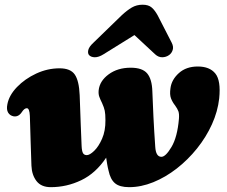

<svg xmlns="http://www.w3.org/2000/svg" viewBox="-20 -760 937 794"><path d="M110 -75Q108 -118 106.8 -171Q105.5 -224 103.5 -280.5Q102 -312.5 91 -312.5Q81 -312.5 71 -297.5Q57 -275.5 36 -279Q21 -282 13.5 -294.5Q6 -307 10.5 -329Q17.5 -366 50.2 -400Q83 -434 129.8 -455.8Q176.5 -477.5 226.5 -477.5Q271.5 -477.5 289.2 -451.8Q307 -426 309.5 -366.5Q312 -295 314 -242.5Q316 -190 317.5 -156Q318.5 -135 323.2 -126.8Q328 -118.5 339 -118.5Q351 -118.5 369.5 -136.2Q388 -154 402.2 -186.5Q416.5 -219 416 -263Q416 -288.5 413.2 -302Q410.5 -315.5 402 -334Q395 -348 390.8 -359.5Q386.5 -371 388 -386.5Q392 -425 429.2 -452.5Q466.5 -480 520.5 -480Q569 -480 588.8 -456.2Q608.5 -432.5 610 -382.5Q611.5 -338 614.5 -277.8Q617.5 -217.5 622 -153Q624.5 -111.5 647.5 -111.5Q665 -111.5 689.2 -152.2Q713.5 -193 720 -269Q721.5 -289 717.8 -299.5Q714 -310 704 -324Q693.5 -337 687.2 -353Q681 -369 685 -395.5Q689.5 -430.5 719.8 -457.8Q750 -485 798 -485Q847 -485 870.5 -456Q894 -427 886.5 -353Q880.5 -299 856.5 -246Q832.5 -193 794.8 -146Q757 -99 710.8 -63Q664.5 -27 614 -6.5Q563.5 14 514 14Q475 14 455.8 -2Q436.5 -18 429 -54Q425.5 -67.5 423.2 -81.5Q421 -95.5 419 -108Q376 -43.5 316 -14.8Q256 14 190 14Q150.5 14 131 -11.2Q111.5 -36.5 110 -75ZM679.5 -532.5Q667 -523.5 651 -523.2Q635 -523 621.5 -535.5L536 -615L408 -535.5Q388 -523 372 -523.2Q356 -523.5 348 -532.5Q342 -540 345.2 -553.5Q348.5 -567 366.5 -583.5L483 -696.5Q505.5 -717.5 525.2 -729Q545 -740.5 569.5 -740.5Q594 -740.5 607.2 -729Q620.5 -717.5 632 -696.5L690 -583.5Q698.5 -567 694.2 -553.5Q690 -540 679.5 -532.5Z"/></svg>

Font: Fraunces 9pt S050 Black
Style: Italic
Weight: 900
Italic angle: -16°
Version: Version 1.000; ttfautohint (v1.8.3)